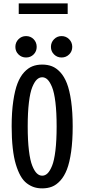

<svg xmlns="http://www.w3.org/2000/svg" viewBox="-20 -1080 490 1112"><path d="M88.5 -1060.5H372V-999H88.5ZM192.5 -808.5Q192.5 -782.5 174.8 -764.8Q157 -747 131 -747Q105 -747 87 -764.8Q69 -782.5 69 -808.5Q69 -834.5 87 -852.8Q105 -871 131 -871Q157 -871 174.8 -853Q192.5 -835 192.5 -808.5ZM336.5 -747Q311 -747 293 -764.8Q275 -782.5 275 -808.5Q275 -834.5 293 -852.8Q311 -871 336.5 -871Q362.5 -871 380.5 -852.8Q398.5 -834.5 398.5 -808.5Q398.5 -782.5 380.5 -764.8Q362.5 -747 336.5 -747ZM224.5 11Q198.5 11 177 4Q155.5 -3 135 -18.5Q114.5 -34 99 -61.5Q83.5 -89 71.8 -127.8Q60 -166.5 53.8 -222.2Q47.5 -278 47.5 -348Q47.5 -431 56.8 -494.2Q66 -557.5 81.5 -597.2Q97 -637 120 -661.8Q143 -686.5 168.2 -696.2Q193.5 -706 224.5 -706Q255.5 -706 280.8 -696.2Q306 -686.5 329 -661.8Q352 -637 367.5 -597.2Q383 -557.5 392 -494.2Q401 -431 401 -348Q401 -264.5 392 -201.2Q383 -138 367.5 -98.2Q352 -58.5 329 -33.5Q306 -8.5 280.8 1.2Q255.5 11 224.5 11ZM308 -348Q308 -429 301 -487Q294 -545 281.5 -575.5Q269 -606 255.2 -619.2Q241.5 -632.5 224.5 -632.5Q207.5 -632.5 193.5 -619.2Q179.5 -606 167 -575.5Q154.5 -545 147.5 -487Q140.5 -429 140.5 -348Q140.5 -266.5 147.5 -208.5Q154.5 -150.5 167 -119.8Q179.5 -89 193.5 -75.8Q207.5 -62.5 224.5 -62.5Q241.5 -62.5 255.2 -75.8Q269 -89 281.5 -119.5Q294 -150 301 -208.2Q308 -266.5 308 -348Z"/></svg>

Font: League Mono Condensed
Style: Regular
Weight: 400
Width: 1
Designer: Tyler Finck
Foundry: The League of Moveable Type / Tyler Finck
Version: Version 2.210